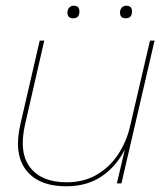

<svg xmlns="http://www.w3.org/2000/svg" viewBox="-20 -642 572 672"><path d="M212 10Q115 10 71 -47Q27 -104 52 -210L119 -500H135L68 -208Q45 -108 85.5 -56Q126 -4 213 -4Q274 -4 319.5 -31Q365 -58 394 -102.5Q423 -147 435 -199L505 -500H521L405 0H389L417 -119Q389 -62 337.5 -26Q286 10 212 10ZM420 -578Q400 -578 400 -598Q400 -608 406 -615Q412 -622 422 -622Q442 -622 442 -602Q442 -578 420 -578ZM236 -578Q216 -578 216 -598Q216 -608 222 -615Q228 -622 238 -622Q258 -622 258 -602Q258 -578 236 -578Z"/></svg>

Font: Prodigy Sans Thin
Style: Italic
Weight: 100
Italic angle: -13°
Designer: Wei Huang
Foundry: Wei Huang
Version: Version 1.003; ttfautohint (v1.8.3)